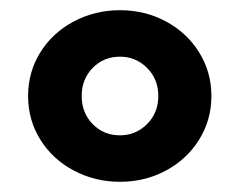

<svg xmlns="http://www.w3.org/2000/svg" viewBox="-20 -767 469 376"><path d="M35 -579Q35 -626 59 -664.5Q83 -703 124.5 -725Q166 -747 215 -747Q264 -747 305 -725Q346 -703 370 -664.5Q394 -626 394 -579Q394 -532 370 -493.5Q346 -455 305 -433Q264 -411 215 -411Q166 -411 124.5 -433Q83 -455 59 -493.5Q35 -532 35 -579ZM290 -579Q290 -612 268 -634Q246 -656 215 -656Q183 -656 161.5 -634Q140 -612 140 -579Q140 -546 161.5 -524Q183 -502 215 -502Q246 -502 268 -524Q290 -546 290 -579Z"/></svg>

Font: K2D ExtraBold
Style: Regular
Weight: 800
Designer: Katatrad Aksorn Co.,Ltd.
Foundry: Cadson Demak Co.,Ltd.
Version: Version 1.000; ttfautohint (v1.6)